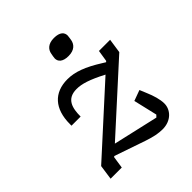

<svg xmlns="http://www.w3.org/2000/svg" viewBox="-202 -863 1005 1005"><g transform="rotate(-45 300.0 -360.5)"><path d="M424 9.9C487.6 9.9 525.9 -33.4 525.9 -79.2C525.9 -110.1 514.2 -148.1 499.3 -182.9L483.3 -221.6L424 -199.9L454.9 -68.2L443.9 -56.8L193.9 -114L549 -436.4L560.7 -516H478L468 -452.4L462.7 -447.8L444.2 -459.2C367.9 -507.1 311.8 -528.1 256.4 -528.1C157.3 -528.1 99.8 -465.6 99.8 -352.6V-340.9H167.3C167.3 -402.7 180 -458.1 254.3 -458.1C291.9 -458.1 336.6 -445 414.8 -404.1L60 -81.7L48.3 0H131L141 -66.8L146 -70.3L318.5 -11C362.6 3.9 394.5 9.9 424 9.9ZM286.6 -651.3C286.6 -629.3 302.6 -609.4 346.9 -609.4C392.4 -609.4 410.9 -633.5 415.5 -659.4C416.2 -666.5 419.4 -682.2 419.4 -688.9C419.4 -711.3 403.8 -730.8 359 -730.8C313.9 -730.8 295.1 -706.7 291.2 -681.5C289.8 -674 286.6 -658.4 286.6 -651.3Z"/></g></svg>

Font: Margiela Mono Italic Text It
Style: Regular
Weight: 400
Designer: Mike Abbink, Paul van der Laan, Pieter van Rosmalen
Foundry: Bold Monday
Version: Version 2.003 2021